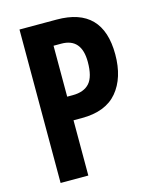

<svg xmlns="http://www.w3.org/2000/svg" viewBox="-109 -789 699 863"><g transform="rotate(-15 241.0 -357.0)"><path d="M65 -714V0H194V-257H233Q344 -257 398 -321.5Q452 -386 452 -495Q452 -714 238 -714ZM324 -494Q324 -425 298 -396Q272 -367 220 -367H194V-604H230Q324 -604 324 -494Z"/></g></svg>

Font: Noto Sans UI Condensed
Style: Bold
Weight: 700
Width: 3
Designer: Monotype Design Team
Foundry: Monotype Imaging Inc.
Version: 1.001